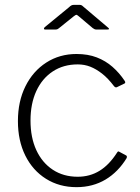

<svg xmlns="http://www.w3.org/2000/svg" viewBox="-20 -763 578 793"><path d="M296 -540Q343 -540 379.5 -526Q416 -512 444.5 -487Q473 -462 495 -429Q500 -421 494 -418L463 -403Q457 -400 451 -407Q426 -440 401.5 -459Q377 -478 353 -487.5Q329 -497 301 -497Q242 -497 198 -468Q154 -439 130 -387Q106 -335 106 -265Q106 -195 130 -143Q154 -91 198 -62Q242 -33 301 -33Q351 -33 391 -57.5Q431 -82 463 -132Q466 -137 468 -137.5Q470 -138 473 -136L501 -121Q506 -118 503 -110Q486 -82 464 -59.5Q442 -37 416 -21.5Q390 -6 360 2Q330 10 296 10Q225 10 170 -24.5Q115 -59 84.5 -120.5Q54 -182 54 -263Q54 -344 85 -406.5Q116 -469 171 -504.5Q226 -540 296 -540ZM363 -647 305 -696Q298 -702 295.5 -702Q293 -702 285 -696L224 -647Q219 -643 216 -642Q213 -641 208 -641H167Q162 -641 161.5 -644Q161 -647 165 -651L265 -733Q270 -738 274.5 -740.5Q279 -743 286 -743H309Q315 -743 319 -740Q323 -737 326 -734L424 -651Q437 -641 423 -641H378Q374 -641 370.5 -642.5Q367 -644 363 -647Z"/></svg>

Font: Libre Franklin ExtraLight
Style: Regular
Weight: 250
Designer: Pablo Impallari, Rodrigo Fuenzalida, Nhung Nguyen
Foundry: Impallari Type
Version: Version 3.000